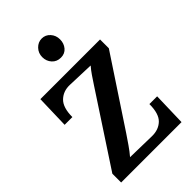

<svg xmlns="http://www.w3.org/2000/svg" viewBox="-277 -1055 1158 1158"><g transform="rotate(-45 302.0 -476.5)"><path d="M40 0V-75Q115 -189 189.5 -303Q264 -417 339 -531Q358 -560 374 -583.5Q390 -607 409 -629L238 -635Q183 -637 147 -602.5Q111 -568 111 -487H45L51 -700H560V-625L272 -189Q251 -158 230 -127.5Q209 -97 186 -70L369 -66Q425 -65 460 -98.5Q495 -132 495 -214H561L555 0ZM316 -789Q281 -789 259.5 -813Q238 -837 238 -871Q238 -905 261 -929Q284 -953 315 -953Q347 -953 368.5 -929Q390 -905 390 -871Q390 -837 370 -813Q350 -789 316 -789Z"/></g></svg>

Font: Lora
Style: Weight 700
Weight: 700
Designer: Olga Karpushina, Alexei Vanyashin (Cyrillic)
Foundry: Cyreal
Version: Version 3.001